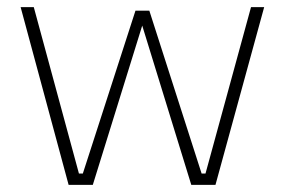

<svg xmlns="http://www.w3.org/2000/svg" viewBox="-20 -520 801 540"><path d="M38 -500H75L202 -32H213L361 -490H400L547 -32H558L686 -500H723L586 0H518L380 -448L241 0H173Z"/></svg>

Font: TitilliumText22L Th
Style: Thin
Weight: 100
Designer: Campivisivi
Foundry: Campivisivi
Version: 1.000